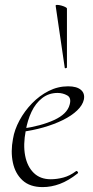

<svg xmlns="http://www.w3.org/2000/svg" viewBox="-20 -751 379 783"><path d="M154 12Q102 12 72 -15.5Q42 -43 32.5 -88Q23 -133 33 -185Q39 -222 59.5 -260Q80 -298 110.5 -329.5Q141 -361 178.5 -380Q216 -399 258 -399Q293 -399 310 -384.5Q327 -370 322 -345Q317 -322 294.5 -300.5Q272 -279 236.5 -261.5Q201 -244 157.5 -231.5Q114 -219 67 -213L69 -226Q147 -237 200.5 -261.5Q254 -286 264 -324Q272 -352 254 -362Q236 -372 215 -372Q179 -372 152 -351Q125 -330 108.5 -295Q92 -260 85 -218Q74 -161 82.5 -116.5Q91 -72 117.5 -46Q144 -20 187 -20Q212 -20 238.5 -27Q265 -34 290 -53Q293 -55 296.5 -51Q300 -47 297 -44Q259 -14 224 -1Q189 12 154 12ZM244 -475 207 -727Q206 -731 213 -731Q220 -731 229.5 -728.5Q239 -726 246 -722.5Q253 -719 253 -716V-476Q253 -474 248.5 -473Q244 -472 244 -475Z"/></svg>

Font: Cormorant Garamond Light Light
Style: Italic
Weight: 300
Italic angle: -10°
Version: Version 4.001